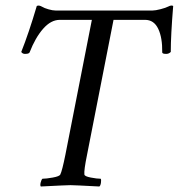

<svg xmlns="http://www.w3.org/2000/svg" viewBox="-20 -678 652 701"><path d="M537.1 -639.6Q547.4 -639.6 566.4 -644.5Q585.4 -649.4 594.7 -654.3Q606 -660.2 612.3 -656.2Q603.5 -548.8 603.5 -488.3Q595.2 -480 584 -481.4Q573.7 -481.4 572.3 -486.3Q573.2 -540.5 557.6 -573Q542 -605.5 509.8 -605.5H394.5L297.9 -113.3Q286.1 -55.7 288.1 -41Q288.6 -34.2 311.3 -29.8Q334 -25.4 347.7 -25.4Q350.1 -22 348.6 -11.2Q347.2 -0.5 342.8 2.9Q250 -2 237.3 -2Q224.1 -2 128.9 2.9Q126 -1 128.4 -11.2Q130.9 -21.5 134.8 -25.4Q148.4 -25.4 172.9 -29.8Q197.3 -34.2 200.2 -41Q207 -54.7 218.8 -113.3L315.4 -605.5H198.2Q166 -605.5 137.5 -573Q108.9 -540.5 87.9 -486.3Q84.5 -481.4 74.2 -481.4Q63 -480 57.6 -488.3Q85.4 -558.1 114.3 -656.2Q122.1 -660.2 133.8 -653.3Q141.6 -648.4 157 -644Q172.4 -639.6 182.6 -639.6Z"/></svg>

Font: Crimson
Style: Italic
Weight: 400
Italic angle: -11°
Version: Version 0.8